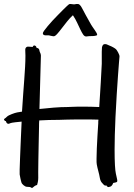

<svg xmlns="http://www.w3.org/2000/svg" viewBox="-20 -931 667 958"><path d="M176.8 -387.2Q210.9 -391.1 247.8 -394Q284.7 -397 316.9 -397Q326.7 -397.5 339.4 -397.9Q350.1 -398.4 364.5 -398.7Q378.9 -398.9 396 -398.9Q414.1 -398.9 434.3 -398.4Q454.6 -397.9 475.1 -397Q477.1 -426.3 479 -457.5Q481 -488.8 482.7 -517.8Q484.4 -546.9 485.6 -571.5Q486.8 -596.2 487.8 -612.8V-646Q487.8 -659.7 487.8 -673.1Q487.8 -686.5 488.8 -694.8Q492.2 -710.9 502.9 -710.9Q509.3 -710.9 512.7 -709.5Q516.1 -708 524.9 -704.1Q529.3 -702.6 534.4 -700.2Q539.6 -697.8 544.4 -695.1Q549.3 -692.4 553.2 -689.7Q557.1 -687 559.1 -685.1Q561 -683.1 564 -678.5Q566.9 -673.8 569.8 -668.5Q572.8 -663.1 574.7 -657.5Q576.7 -651.9 576.2 -647.9Q575.7 -644 573.7 -619.4Q571.8 -594.7 568.8 -554.4Q565.9 -514.2 562.5 -460.9Q559.1 -407.7 556.2 -347.2Q551.8 -249.5 551.8 -185.1Q551.8 -136.7 553.5 -106.9Q555.2 -77.1 558.1 -64.9Q562.5 -44.4 564.5 -35.6Q566.4 -26.9 564 -23.9Q563 -22.9 561 -22Q556.2 -20 544.9 -18.1Q543 -12.7 541 -9.5Q539.1 -6.3 537.1 -4.4Q535.2 -2.4 533.2 -1Q528.3 0.5 523.9 2Q519.5 3.4 517.1 1Q515.6 0.5 514.6 -0.5Q512.7 -1.5 511.2 -5.9Q506.3 -3.9 502.4 -5.9Q500.5 -6.8 499 -7.8Q495.1 -11.2 487.8 -20Q480.5 -28.8 478 -43.9Q477.1 -51.3 474.9 -59.8Q472.7 -68.4 470.5 -77.4Q468.3 -86.4 466.1 -95Q463.9 -103.5 462.9 -110.8Q461.4 -117.7 461.7 -139.6Q461.9 -161.6 463.1 -190.9Q464.4 -220.2 466.3 -253.4Q468.3 -286.6 470.2 -315.9Q470.2 -319.8 470.2 -324.2Q470.2 -328.6 471.2 -334Q449.2 -335 428 -335Q406.7 -335 387.2 -335Q362.8 -335 342.8 -334.7Q322.8 -334.5 307.6 -334Q290 -333.5 275.9 -333Q224.1 -333 175.8 -330.1Q175.3 -322.8 175 -317.4Q174.8 -312 174.8 -308.1V-300.8Q173.8 -252.9 172.9 -209Q171.9 -165 171.4 -130.4Q170.9 -95.7 170.7 -72.8Q170.4 -49.8 170.9 -43.9Q170.9 -39.1 170.4 -33.7Q169.9 -28.8 168.7 -22.2Q167.5 -15.6 165 -7.8Q160.2 -7.3 155.8 -4.4Q153.8 -2.9 151.9 -2Q147.5 1 143.8 4.6Q140.1 8.3 137.2 5.9Q133.3 2.9 127.7 2Q122.1 1 113.8 1Q109.9 1 105.5 -1.5Q101.1 -3.9 97.2 -7.1Q93.3 -10.3 90.3 -14.2Q87.4 -18.1 86.9 -21Q85.9 -23.9 84.5 -29.5Q83 -35.2 81.8 -41.3Q80.6 -47.4 79.6 -53Q78.6 -58.6 78.1 -61Q77.6 -63.5 78.1 -85.4Q78.6 -107.4 80.1 -143.3Q81.5 -179.2 83.5 -225.8Q85.4 -272.5 87.9 -324.2Q69.3 -322.3 56.6 -321Q43.9 -319.8 41 -318.8Q35.6 -317.9 32.5 -316.7Q29.3 -315.4 27.1 -314.5Q24.9 -313.5 22.9 -313.2Q21 -313 19 -314Q16.1 -314 13.4 -317.6Q10.7 -321.3 9.8 -326.2Q4.4 -327.1 2.7 -329.8Q1 -332.5 0 -334Q0 -337.9 3.7 -339.6Q7.3 -341.3 15.1 -349.1Q18.6 -352.5 25.1 -355.7Q31.7 -358.9 39.1 -361.8Q46.4 -364.7 53.5 -366.9Q60.5 -369.1 65.9 -370.1L89.8 -374Q92.8 -421.9 95.7 -461.4Q98.6 -501 101.1 -534.7Q103.5 -568.4 105.2 -597.4Q106.9 -626.5 106.9 -653.8Q106.9 -661.6 106.4 -668.5Q106 -675.3 106 -683.1Q106 -689 109.1 -693.1Q112.3 -697.3 117.2 -698.2H123Q128.4 -698.2 143.1 -696.8Q145 -701.7 147.5 -703.1Q148.9 -704.1 149.9 -704.1Q153.8 -704.1 156.5 -702.4Q159.2 -700.7 160.2 -699.2Q160.2 -698.2 160.6 -697.3Q161.1 -695.8 162.1 -692.9Q166 -691.9 168 -690.9Q169.9 -689.9 171.4 -689Q172.9 -687.5 173.8 -687L175.3 -684.1Q176.8 -681.2 178.2 -672.9Q181.6 -665.5 182.6 -662.6Q183.1 -660.6 183.1 -660.2Q183.1 -659.2 183.6 -657.7Q183.6 -656.7 183.8 -655.8Q184.1 -654.8 184.1 -653.8ZM313 -899.9Q316.9 -902.8 321 -907Q325.2 -911.1 329.1 -911.1Q330.1 -911.1 333.3 -910.9Q336.4 -910.6 340.1 -910.2Q343.8 -909.7 346.9 -909.4Q350.1 -909.2 351.1 -909.2Q352.5 -909.2 356.4 -910.2Q360.4 -911.1 361.8 -911.1Q362.8 -911.1 368.2 -910.9Q373.5 -910.6 375 -909.2Q377.9 -906.2 379.9 -904.5Q381.8 -902.8 383.8 -899.9Q385.7 -897 388.4 -892.1Q391.1 -887.2 395.8 -878.4Q400.4 -869.6 407.7 -856Q415 -842.3 426.8 -821.8Q434.6 -807.1 441.7 -796.9Q448.7 -786.6 453.9 -779.3Q459 -772 461.9 -766.6Q464.8 -761.2 464.8 -756.8Q464.8 -755.4 461.7 -754.2Q458.5 -752.9 454.1 -752.2Q449.7 -751.5 445.1 -751.2Q440.4 -751 438 -751Q429.7 -751 423.3 -750.5Q417 -750 410.2 -749Q401.4 -749 394.8 -758.8Q388.2 -768.6 380.9 -783.9Q373.5 -799.3 364.7 -818.1Q356 -836.9 343.8 -855Q329.1 -841.8 314.7 -823.7Q300.3 -805.7 287.8 -789.3Q275.4 -772.9 265.1 -761.5Q254.9 -750 248 -750Q246.6 -750 243.4 -750.5Q240.2 -751 237.1 -751.7Q233.9 -752.4 231 -752.9Q228 -753.4 227.1 -753.9Q224.1 -754.9 218.5 -754.6Q212.9 -754.4 207.3 -754.6Q201.7 -754.9 197.8 -757.1Q193.8 -759.3 193.8 -765.1Q193.8 -769 200.7 -778.6Q207.5 -788.1 218.3 -801Q229 -814 242.4 -828.4Q255.9 -842.8 269.3 -856.4Q282.7 -870.1 294.2 -881.6Q305.7 -893.1 313 -899.9Z"/></svg>

Font: Oregano
Style: Regular
Weight: 400
Version: Version 1.000